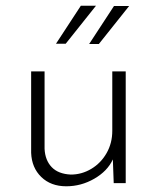

<svg xmlns="http://www.w3.org/2000/svg" viewBox="-20 -641 549 672"><path d="M420 -391V0H378L375 -83Q356 -42 310 -15.5Q264 11 212 11Q158 11 124.5 -21.5Q91 -54 89 -106V-391H136V-120Q138 -80 161 -56Q184 -32 228 -30Q266 -30 299.5 -50Q333 -70 353 -105Q373 -140 373 -183V-391ZM210 -488H176L263 -621H316ZM326 -487H292L379 -620H432Z"/></svg>

Font: Josefin Sans Light
Style: Regular
Weight: 300
Designer: Santiago Orozco
Foundry: Typemade
Version: Version 2.000